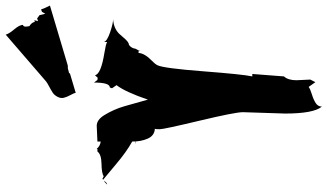

<svg xmlns="http://www.w3.org/2000/svg" viewBox="-262 -839 1171 687"><g transform="rotate(-90 323.5 -495.5)"><path d="M543 -1060.5Q546.4 -1048.3 562 -1030Q577.6 -1011.7 578.1 -999Q571.8 -997.6 571.8 -989.7Q571.8 -981.9 573.7 -975.6Q576.7 -974.1 578.4 -972.4Q580.1 -970.7 581.8 -969.2Q583.5 -967.8 584 -966.8Q584.5 -965.8 585.9 -963.9Q587.4 -961.9 588.4 -956.5L594.7 -958L591.3 -944.8L601.1 -948.2L612.8 -939.5L617.7 -918.9L624.5 -930.7L633.3 -934.1Q634.8 -926.8 647 -902.3L434.1 -838.9Q429.2 -837.9 427.2 -837.9Q425.3 -837.9 425.3 -838.9L404.3 -833.5L405.3 -831.1L335 -810.1Q334 -815.9 326.9 -828.9Q319.8 -841.8 317.1 -852.8Q314.5 -863.8 320.6 -875.2Q326.7 -886.7 335.2 -892.3Q343.8 -897.9 357.2 -905Q370.6 -912.1 375.5 -916ZM260.7 -61 265.6 -211.9Q265.6 -239.3 235.1 -367.2Q204.6 -495.1 204.6 -509.5Q204.6 -523.9 206.1 -526.9Q181.6 -528.3 170.9 -552.7Q160.2 -577.1 160.6 -607.9Q123 -628.9 80.1 -665.3Q37.1 -701.7 26.4 -710H24.4L26.4 -714.8L36.1 -710Q47.4 -717.3 80.8 -717.8Q114.3 -718.3 125 -732.4H133.3L134.3 -734.9Q145.5 -722.2 160.6 -720.7V-732.4L216.8 -734.9Q238.3 -734.9 254.9 -708Q275.9 -673.8 286.9 -635.7Q297.9 -597.7 303 -578.6Q308.1 -559.6 310.5 -551.8Q337.9 -632.3 362.3 -664.1L351.1 -680.2L354 -688Q371.6 -688 371.6 -744.6L380.9 -732.4L388.7 -731.4L397.9 -741.2Q401.4 -719.7 477.5 -707.5Q508.3 -702.6 516.6 -697.8V-709Q520 -697.8 551.5 -687Q583 -676.3 598.1 -676.3Q566.4 -674.3 546.9 -655.3Q539.1 -647 532.2 -638.7Q516.6 -619.6 506.3 -619.6Q494.1 -610.4 492.7 -596.2L486.3 -584.5L477.5 -585.4Q476.6 -563.5 449.2 -537.1Q438 -526.4 433.6 -517.6Q422.9 -496.6 411.9 -354Q400.9 -211.4 393.6 -178.2H402.3Q402.3 -178.2 393.6 -64.9Q379.9 -50.3 379.9 -20L382.3 29.3L373 47.4L356 23.4Q349.1 28.8 330.1 34.7Q311 40.5 298.3 48.6Q285.6 56.6 285.6 70.8Q260.7 41.5 260.7 -61ZM6.8 -697.8Q16.1 -708 20.5 -709Q18.6 -707.5 16.6 -704.1Q11.7 -697.8 6.8 -697.8ZM160.6 -596.7V-595.2Q160.2 -595.2 151.4 -596.7ZM486.3 -580.1V-574.2Q485.8 -574.2 485.8 -576.7ZM486.3 -584.5Q487.3 -584.5 487.3 -582.8Q487.3 -581.1 486.3 -580.1ZM24.4 -710Q24.4 -709 22.5 -709Q23.9 -709 24.4 -710Z"/></g></svg>

Font: Butcherman Caps
Style: Regular
Weight: 400
Version: Version 001.003